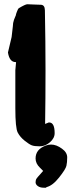

<svg xmlns="http://www.w3.org/2000/svg" viewBox="-20 -686 336 904"><path d="M185.5 197.8Q168.9 197.8 158.2 190.2Q147.5 182.6 147.5 171.9Q147.5 161.1 152.6 154.1Q157.7 147 168.5 135.5Q179.2 124 183.1 118.7Q178.7 113.8 168 103.5Q147.5 84 147.5 60.1Q147.5 17.1 195.3 -0.5Q207.5 -5.4 220.2 -5.4Q245.6 -5.4 272 14.2Q296.4 31.7 296.4 55.2Q296.4 78.6 292.7 94.7Q289.1 110.8 258.1 149.9Q227.1 189 197.8 195.3V197.8ZM171.4 -663.6Q190.9 -663.6 191.4 -637.7Q194.3 -486.8 194.3 -353.3Q194.3 -219.7 192.4 -102.5L209.5 -109.4H211.4Q237.3 -109.4 237.3 -59.1Q237.3 -35.2 215.1 -16.1Q192.9 2.9 167.5 2.9Q142.1 2.9 129.9 -1.7Q117.7 -6.3 96.2 -23.4Q74.7 -40.5 63.5 -61.8Q52.2 -83 52.2 -176.8V-355.5Q54.2 -375 55.7 -393.6H53.2Q24.9 -394 17.6 -438V-439.5L34.7 -511.7L40.5 -562Q40.5 -577.6 45.9 -592.8Q51.3 -607.9 53 -610.4Q54.7 -612.8 54.9 -616.2Q55.2 -619.6 60.1 -632.1Q64.9 -644.5 67.9 -647Q99.6 -666 108.6 -666Q117.7 -666 137.7 -664.8Q157.7 -663.6 171.4 -663.6Z"/></svg>

Font: Drukaatie burti
Style: Bold
Weight: 700
Version: Version 0.14